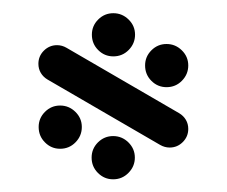

<svg xmlns="http://www.w3.org/2000/svg" viewBox="-20 -539 352 298"><path d="M205.2 -437.4Q205.2 -451.1 215 -460.9Q224.8 -470.7 238.5 -470.7Q252.2 -470.7 262.2 -460.9Q272.2 -451.1 272.2 -437.4Q272.2 -423.7 262.4 -413.7Q252.6 -403.7 238.5 -403.7Q224.8 -403.7 215 -413.5Q205.2 -423.3 205.2 -437.4ZM40 -341.9Q40 -355.6 49.8 -365.4Q59.6 -375.2 73.3 -375.2Q87 -375.2 97 -365.4Q107 -355.6 107 -341.9Q107 -328.1 97.2 -318.1Q87.4 -308.1 73.3 -308.1Q59.6 -308.1 49.8 -318Q40 -327.8 40 -341.9ZM122.2 -294.4Q122.2 -308.1 132 -318Q141.9 -327.8 155.6 -327.8Q169.3 -327.8 179.3 -318Q189.3 -308.1 189.3 -294.4Q189.3 -280.7 179.4 -270.7Q169.6 -260.7 155.6 -260.7Q141.9 -260.7 132 -270.6Q122.2 -280.4 122.2 -294.4ZM39.6 -440Q39.6 -451.9 48.1 -460.4Q56.7 -468.9 68.5 -468.9Q76.3 -468.9 83.3 -464.8L258.1 -363.3Q264.8 -359.3 268.5 -353Q272.2 -346.7 272.2 -338.9Q272.2 -327 263.7 -318.5Q255.2 -310 243.3 -310Q235.6 -310 228.5 -314.1L53.7 -415.6Q47 -419.6 43.3 -425.9Q39.6 -432.2 39.6 -440ZM122.6 -485.2Q122.6 -498.9 132.4 -508.7Q142.2 -518.5 155.9 -518.5Q169.6 -518.5 179.6 -508.7Q189.6 -498.9 189.6 -485.2Q189.6 -471.5 179.8 -461.5Q170 -451.5 155.9 -451.5Q142.2 -451.5 132.4 -461.3Q122.6 -471.1 122.6 -485.2Z"/></svg>

Font: 26F Galaxy Sans Extra Bold
Style: Regular
Weight: 800
Designer: C₂₉H₂₅N₃O₅
Version: Version 1.100